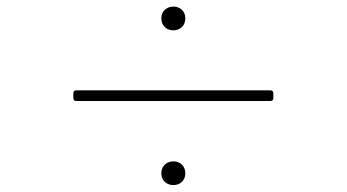

<svg xmlns="http://www.w3.org/2000/svg" viewBox="-20 -667 1040 576"><path d="M464 -612C464 -564 536 -564 536 -612C536 -659 464 -659 464 -612ZM200 -387V-373C200 -367 203 -364 209 -364H791C797 -364 800 -367 800 -373V-387C800 -393 797 -396 791 -396H209C203 -396 200 -393 200 -387ZM464 -147C464 -100 536 -100 536 -147C536 -195 464 -195 464 -147Z"/></svg>

Font: LINE Seed JP_OTF Thin
Style: Regular
Weight: 250
Designer: LY Corporation & Fontrix & Fontworks
Version: Version 1.007